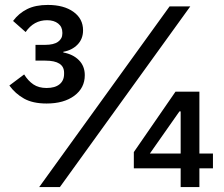

<svg xmlns="http://www.w3.org/2000/svg" viewBox="-20 -759 907 779"><path d="M18 -412 78 -457Q94 -431 115.5 -416.5Q137 -402 169 -402Q203 -402 221.5 -417Q240 -432 240 -459V-464Q240 -513 164 -513H124V-577H163Q198 -577 215.5 -589.5Q233 -602 233 -623V-627Q233 -650 216 -663.5Q199 -677 171 -677Q117 -677 84 -629L33 -674Q56 -705 90 -722Q124 -739 174 -739Q239 -739 278 -711Q317 -683 317 -636Q317 -601 294.5 -578Q272 -555 237 -549V-546Q276 -539 300 -515Q324 -491 324 -454Q324 -402 281.5 -370.5Q239 -339 169 -339Q113 -339 77.5 -359Q42 -379 18 -412ZM223 0H139L668 -733H752ZM789 0H713V-76H523V-142L692 -387H789V-136H844V-76H789ZM708 -307 588 -136H713V-307Z"/></svg>

Font: IBM Plex Sans JP Medm
Style: Regular
Weight: 500
Designer: Mike Abbink; Paul van der Laan; Pieter van Rosmalen; Wujin Sim; Yejin Wi; Jinhee Kim; Boomi Park; Yona Kim; Kichan Ma
Foundry: Sandoll Inc.
Version: Version 1.002